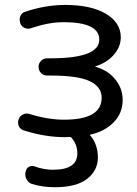

<svg xmlns="http://www.w3.org/2000/svg" viewBox="-20 -578 565 794"><path d="M375 -303.7Q374 -303.7 374 -302.7Q374 -301.8 375 -301.8Q423.8 -288.1 452.1 -254.9Q487.3 -215.8 487.3 -165Q487.3 -109.4 449.2 -71.3Q412.1 -34.2 354.5 -21.5Q350.6 -20.5 353.5 -17.6Q384.8 19.5 384.8 73.2Q384.8 127 340.3 161.6Q295.9 196.3 206.1 196.3Q156.2 196.3 111.3 182.6Q97.7 177.7 90.3 164.6Q83 151.4 85 135.7L86.9 129.9Q88.9 117.2 100.6 111.3Q112.3 105.5 124 110.4Q161.1 124 199.2 124Q299.8 124 299.8 56.6Q299.8 19.5 275.4 -8.8Q272.5 -11.7 267.6 -11.7Q265.6 -11.7 262.7 -11.7Q253.9 -10.7 249 -10.7Q166 -10.7 77.1 -39.1Q63.5 -43.9 57.6 -56.6Q54.7 -63.5 54.7 -71.3Q54.7 -77.1 56.6 -83L57.6 -85.9Q62.5 -98.6 75.7 -105Q88.9 -111.3 102.5 -106.4Q178.7 -83 245.1 -83Q400.4 -83 400.4 -173.8Q400.4 -218.8 351.6 -242.2Q302.7 -265.6 189.5 -265.6H173.8Q160.2 -265.6 149.9 -275.9Q139.6 -286.1 139.6 -300.8V-302.7Q139.6 -316.4 149.9 -326.7Q160.2 -336.9 173.8 -336.9H189.5Q390.6 -336.9 390.6 -414.1Q390.6 -486.3 242.2 -486.3Q180.7 -486.3 107.4 -460.9Q93.8 -457 81.1 -462.9Q68.4 -468.8 63.5 -482.4V-484.4Q58.6 -499 64.5 -512.2Q70.3 -525.4 84 -529.3Q168 -557.6 249 -557.6Q356.4 -557.6 418 -521Q479.5 -484.4 479.5 -423.8Q479.5 -380.9 445.3 -345.7Q418 -317.4 375 -303.7Z"/></svg>

Font: Gen Jyuu GothicL Regular
Style: Regular
Weight: 400
Designer: [Source Han Sans]
Ryoko NISHIZUKA  (kana & ideographs); Paul D. Hunt (Latin, Greek & Cyrillic); Wenlong ZHANG  (bopomofo
Version: Version 1.002.20150607